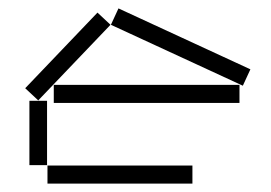

<svg xmlns="http://www.w3.org/2000/svg" viewBox="-20 -437 646 457"><path d="M244 -378 558 -233 576 -272 262 -417ZM40 -227 71 -198 243 -378 212 -407ZM108 -192H550V-235H108ZM50 -44H92V-197H50ZM93 0H438V-43H93Z"/></svg>

Font: Anthony
Style: Regular
Weight: 400
Designer: Sun Young Oh
Foundry: Velvetyne Type Foundry
Version: Version 1.000;hotconv 1.0.109;makeotfexe 2.5.65596